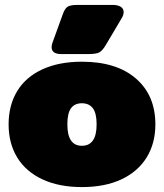

<svg xmlns="http://www.w3.org/2000/svg" viewBox="-20 -746 667 781"><path d="M190 -554Q190 -562 193 -571L235 -687Q243 -710 254 -718Q265 -726 295 -726H438Q459 -726 471 -718.5Q483 -711 483 -697Q483 -685 475 -672L411 -564Q397 -540 384 -533Q371 -526 337 -526H230Q190 -526 190 -554ZM15 -240Q15 -318 50 -375.5Q85 -433 152.5 -464Q220 -495 313 -495Q454 -495 533 -426.5Q612 -358 612 -240Q612 -163 576.5 -105.5Q541 -48 474 -16.5Q407 15 313 15Q220 15 152.5 -16.5Q85 -48 50 -105.5Q15 -163 15 -240ZM373 -240Q373 -286 357.5 -306Q342 -326 313 -326Q284 -326 269 -306Q254 -286 254 -240Q254 -153 313 -153Q373 -153 373 -240Z"/></svg>

Font: Mitr
Style: Bold
Weight: 700
Designer: Thanarat Vachiruckul
Foundry: Cadson Demak
Version: Version 1.002